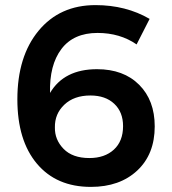

<svg xmlns="http://www.w3.org/2000/svg" viewBox="-20 -726 673 752"><path d="M515 -552Q450 -597 362 -597Q268 -597 220.5 -534Q173 -471 176 -362Q231 -455 360 -455Q464 -455 525 -394Q586 -333 586 -231Q586 -122 517.5 -58Q449 6 336 6Q201 6 124.5 -85Q48 -176 48 -337Q48 -505 131 -605.5Q214 -706 354 -706Q473 -706 566 -652ZM334 -352Q270 -352 232 -316Q194 -280 195 -227Q194 -179 229 -143Q264 -107 330 -107Q390 -107 426 -140Q462 -173 462 -232Q462 -287 427.5 -319.5Q393 -352 334 -352Z"/></svg>

Font: Montserrat arm Medium
Style: Regular
Weight: 500
Designer: Julieta Ulanovsky
Foundry: Julieta Ulanovsky
Version: Version 6.000;PS 006.000;hotconv 1.0.88;makeotf.lib2.5.64775